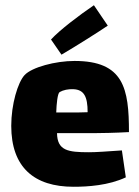

<svg xmlns="http://www.w3.org/2000/svg" viewBox="-20 -702 532 734"><path d="M392 -604 339 -682C283 -644 208 -587 175 -551L215 -493C270 -525 363 -584 392 -604ZM320 -120C240 -120 199 -126 198 -193H340C359 -193 422 -194 473 -197C473 -364 453 -469 265 -469C192 -469 102 -445 74 -415C48 -387 23 -303 23 -221C23 -62 111 12 261 12C316 12 395 7 461 -24L446 -127C386 -123 350 -120 320 -120ZM208 -350C222 -358 241 -362 261 -361C301 -359 315 -333 315 -273C294 -272 269 -272 247 -272H195C196 -305 200 -345 208 -350Z"/></svg>

Font: FilmFarsi Display
Style: Regular
Weight: 400
Designer: Borna Izadpanah
Foundry: Borna Izadpanah
Version: Version 1.000;PS 001.000;hotconv 1.0.88;makeotf.lib2.5.64775